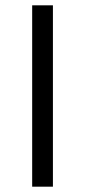

<svg xmlns="http://www.w3.org/2000/svg" viewBox="-20 -702 320 722"><path d="M101 0V-682H179V0Z"/></svg>

Font: Karla ExtraLight
Style: Regular
Weight: 400
Version: Version 2.001